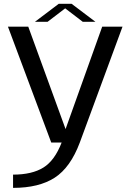

<svg xmlns="http://www.w3.org/2000/svg" viewBox="-20 -726 679 978"><path d="M241 0 20.5 -590H124L314 -68.5L500.5 -590H604L386.5 0Q339 127 258.8 179Q178.5 231 46.5 231V163.5Q143 163.5 201 127.5Q258.5 92 294 0ZM158 -615 279 -706.5H345L466 -615H401.5L312 -683.5L222.5 -615Z"/></svg>

Font: Anybody ExtraExpanded
Style: Regular
Weight: 400
Width: 8
Designer: Tyler Finck
Foundry: Etcetera Type Company
Version: Version 1.010; ttfautohint (v1.8.3) -l 8 -r 50 -G 200 -x 14 